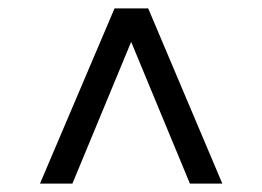

<svg xmlns="http://www.w3.org/2000/svg" viewBox="-20 -578 623 456"><path d="M75 -142 252 -558H332L508 -142H431L271 -528H312L152 -142Z"/></svg>

Font: MOST Montserrat Medium
Style: Regular
Weight: 500
Designer: Julieta Ulanovsky
Foundry: Julieta Ulanovsky
Version: Version 8.000;March 11, 2024;FontCreator 15.0.0.2926 64-bit